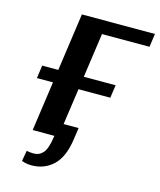

<svg xmlns="http://www.w3.org/2000/svg" viewBox="-122 -737 834 1003"><g transform="rotate(15 295.0 -235.0)"><path d="M143 180Q133 180 123 178.5Q113 177 107.5 175.5Q102 174 96 172L91 170L101 113Q118 117 140 117Q170 117 190 94Q210 71 219 8L221 0H103L141 -268H54L64 -338H151L195 -650H590L580 -578H323L289 -338H461L451 -268H279L251 -72H332L323 -9Q309 90 261 135Q213 180 143 180Z"/></g></svg>

Font: Arsenal
Style: Bold Italic
Weight: 700
Italic angle: -9.10001°
Designer: Andrij Shevchenko
Foundry: Stairsfor
Version: Version 2.001;PS 002.001;hotconv 1.0.88;makeotf.lib2.5.64775